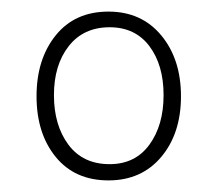

<svg xmlns="http://www.w3.org/2000/svg" viewBox="-20 -745 374 331"><path d="M167 -434Q109 -434 76 -474.5Q43 -515 43 -579Q43 -643 76 -684Q109 -725 167 -725Q224 -725 258 -684Q292 -643 292 -579Q292 -515 258 -474.5Q224 -434 167 -434ZM169 -462Q213 -462 237.5 -495.5Q262 -529 262 -581Q262 -633 237.5 -665.5Q213 -698 169 -698Q124 -698 98.5 -665.5Q73 -633 73 -581Q73 -529 98 -495.5Q123 -462 169 -462Z"/></svg>

Font: Noto Serif Sinhala Condensed ExtraLight
Style: Regular
Weight: 200
Width: 3
Designer: Jelle Bosma - Monotype Design Team
Foundry: Monotype Imaging Inc.
Version: Version 2.007; ttfautohint (v1.8.4.7-5d5b)